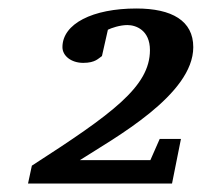

<svg xmlns="http://www.w3.org/2000/svg" viewBox="-20 -815 475 452"><path d="M435 -704C435 -766 385 -795 301 -795C198 -795 127 -759 127 -704C127 -684 147 -667 176 -667C205 -667 212 -678 220 -683L234 -745C242 -749 262 -756 280 -756C300 -756 333 -744 333 -697C333 -611 244 -547 55 -425L46 -383H385L406 -488H356L334 -438H168C251 -491 435 -592 435 -704Z"/></svg>

Font: Veleka
Style: Bold Italic
Weight: 700
Italic angle: -12°
Designer: Stefan Peev, Context Ltd, 2016; SIL International, 1997-2014.
Foundry: Stefan Peev, Context Ltd, 2016
Version: Version 5.000